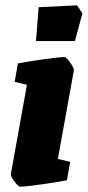

<svg xmlns="http://www.w3.org/2000/svg" viewBox="-20 -691 329 720"><path d="M21 -40 81 -373 35 -384 47 -453Q76 -459 139 -468Q202 -477 222 -477Q229 -477 243.5 -456Q258 -435 257 -427L197 -95L243 -84L231 -15Q202 -9 139 0Q76 9 56 9Q49 9 34 -10.5Q19 -30 21 -40ZM125 -664 269 -671 289 -641 261 -537H115Z"/></svg>

Font: Grenze Black
Style: Italic
Weight: 900
Italic angle: -10°
Designer: Renata Polastri
Foundry: Omnibus-Type
Version: Version 1.002; ttfautohint (v1.8)